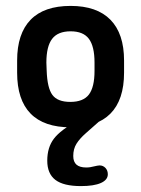

<svg xmlns="http://www.w3.org/2000/svg" viewBox="-20 -421 477 650"><path d="M38 -216V-175Q38 -83 83.5 -36.5Q129 10 219 10Q308 10 354 -36.5Q400 -83 400 -175V-216Q400 -307 354 -354Q308 -401 219 -401Q129 -401 83.5 -354Q38 -307 38 -216ZM300 -209V-181Q300 -126 281 -101Q262 -76 218 -76Q175 -76 157.5 -99.5Q140 -123 138 -182L137 -209Q137 -264 156.5 -289.5Q176 -315 219 -315Q262 -315 281 -289.5Q300 -264 300 -209ZM318 -12H242Q185 19 162.5 48.5Q140 78 140 123Q140 167 167.5 188Q195 209 254 209Q298 209 321.5 198.5Q345 188 345 169Q345 156 337 147.5Q329 139 317 139Q315 139 313 139.5Q311 140 309 140Q292 144 285.5 145Q279 146 272 146Q250 146 239 136.5Q228 127 228 107Q228 83 239 65.5Q250 48 270.5 30Q291 12 318 -12Z"/></svg>

Font: Beiruti SemiBold
Style: Regular
Weight: 600
Designer: Arlette Boutros
Foundry: Boutros
Version: Version 1.41